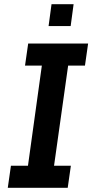

<svg xmlns="http://www.w3.org/2000/svg" viewBox="-20 -893 449 913"><path d="M17 0 32 -105H113L179 -581H99L114 -686H399L384 -581H304L237 -105H317L302 0ZM211 -769 225 -873H330L316 -769Z"/></svg>

Font: Chivo Medium
Style: Italic
Weight: 500
Italic angle: -8.05°
Designer: Hector Gatti
Foundry: Omnibus-Type
Version: Version 2.002